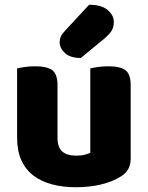

<svg xmlns="http://www.w3.org/2000/svg" viewBox="-20 -772 622 808"><path d="M52 -484Q63 -487 83.5 -490Q104 -493 128 -493Q178 -493 200 -476.5Q222 -460 222 -413V-193Q222 -152 242 -134.5Q262 -117 300 -117Q323 -117 337.5 -121Q352 -125 360 -129V-484Q371 -487 391.5 -490Q412 -493 436 -493Q486 -493 508 -476.5Q530 -460 530 -413V-104Q530 -54 488 -29Q453 -7 404.5 4.5Q356 16 299 16Q245 16 199.5 4Q154 -8 121 -33Q88 -58 70 -97.5Q52 -137 52 -193ZM355 -752Q407 -752 433 -730Q459 -708 459 -680Q459 -657 449 -641.5Q439 -626 415 -606L320 -528Q275 -528 253 -549Q231 -570 231 -594Q231 -606 235.5 -617Q240 -628 254 -643Z"/></svg>

Font: Baloo Bhaina 2 ExtraBold
Style: Regular
Weight: 800
Designer: Yesha Goshar, Manish Minz, Shuchita Grover and Ek Type
Foundry: Ek Type
Version: Version 1.640;hotconv 1.0.111;makeotfexe 2.5.65597; ttfautoh